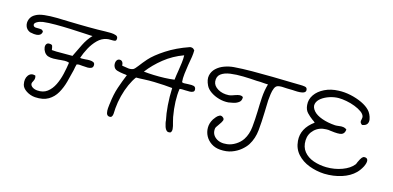

<svg xmlns="http://www.w3.org/2000/svg" viewBox="-66 -1028 2987 1459"><g transform="rotate(15 1427.5 -298.5)"><path d="M244 28Q206 25 174.5 4.5Q143 -16 137 -43Q128 -87 148 -114.5Q168 -142 203 -132L205 -129Q212 -108 200 -87Q191 -73 192 -62Q194 -48 209 -38Q224 -28 246 -26Q294 -22 326 -46.5Q358 -71 378 -112Q398 -153 409 -201Q420 -249 426 -292Q410 -298 391 -297.5Q372 -297 353 -295Q350 -294 348 -294Q326 -292 303 -291.5Q280 -291 258 -298Q240 -306 229.5 -322.5Q219 -339 217 -356Q215 -373 223 -384Q231 -395 249 -393Q266 -392 269 -382.5Q272 -373 273 -366Q273 -356 276 -351Q293 -349 312 -349Q331 -349 351 -349Q356 -349 361 -349Q366 -349 371 -349H438Q461 -397 486 -447.5Q511 -498 546 -534Q540 -534 526.5 -534.5Q513 -535 499.5 -536Q486 -537 481 -537Q431 -540 371 -542.5Q311 -545 253.5 -545Q196 -545 155 -540Q128 -536 109.5 -525Q91 -514 92 -502Q94 -482 123 -484Q126 -484 131 -484Q149 -484 158 -482Q167 -480 173 -469V-466Q169 -444 150.5 -437.5Q132 -431 111.5 -433.5Q91 -436 80 -439Q52 -451 43 -477Q34 -503 44.5 -530.5Q55 -558 83 -573Q108 -588 152 -593Q196 -598 249.5 -597Q303 -596 355 -594H360Q387 -593 423 -592.5Q459 -592 497.5 -591.5Q536 -591 571 -591.5Q606 -592 630 -593Q631 -593 633 -593Q654 -594 676 -593Q698 -592 714 -586.5Q730 -581 731 -566Q732 -546 720 -543.5Q708 -541 694 -542Q691 -542 690 -542H683Q676 -542 669.5 -542Q663 -542 656 -540Q617 -533 586 -502Q555 -471 533 -430Q511 -389 498 -350Q504 -346 541 -349Q557 -351 574.5 -350.5Q592 -350 603.5 -344Q615 -338 614 -321Q613 -305 601 -299Q589 -293 572 -293Q555 -293 539 -295Q538 -295 535 -295Q519 -297 506.5 -297.5Q494 -298 485 -294Q482 -283 479.5 -271.5Q477 -260 475 -247Q464 -200 450.5 -150Q437 -100 413 -58Q389 -16 348.5 8Q308 32 244 28Z M823 24Q808 20 804 3Q800 -14 801.5 -34.5Q803 -55 805 -68Q806 -72 806 -73Q814 -146 833.5 -203.5Q853 -261 875 -314Q868 -316 861 -316.5Q854 -317 846 -318Q821 -321 796.5 -328Q772 -335 765 -362Q761 -384 769 -399Q777 -414 793 -414Q807 -414 814.5 -403Q822 -392 822 -375Q826 -374 834 -373Q853 -369 873 -367Q893 -365 910 -372Q921 -377 943 -406.5Q965 -436 993 -468Q1031 -511 1107 -560.5Q1183 -610 1282 -644Q1290 -647 1301 -644Q1312 -641 1321 -629Q1321 -604 1317 -577.5Q1313 -551 1308 -525Q1307 -521 1306.5 -516Q1306 -511 1305 -507Q1300 -475 1295.5 -438Q1291 -401 1294 -372Q1299 -368 1309.5 -367.5Q1320 -367 1342 -369Q1374 -371 1387 -367Q1400 -363 1403 -348Q1406 -331 1396 -324.5Q1386 -318 1369.5 -317.5Q1353 -317 1337 -318H1336H1334Q1321 -319 1309 -319Q1297 -319 1289 -317Q1282 -271 1284 -215.5Q1286 -160 1297 -98Q1299 -90 1301 -81Q1303 -72 1305 -64Q1316 -27 1317 -8.5Q1318 10 1309 19L1308 20Q1288 26 1277.5 16.5Q1267 7 1261.5 -9.5Q1256 -26 1253 -41Q1253 -42 1253 -43Q1252 -47 1251.5 -51Q1251 -55 1251 -59Q1240 -108 1235 -174Q1230 -240 1233 -309Q1207 -312 1169 -314.5Q1131 -317 1089.5 -318Q1048 -319 1009 -317Q993 -316 977 -315.5Q961 -315 947 -315Q925 -286 905.5 -242.5Q886 -199 873 -148.5Q860 -98 856 -49Q855 -43 855 -29Q855 -17 853.5 -3Q852 11 845.5 19Q839 27 823 24ZM993 -374Q1028 -370 1071 -368.5Q1114 -367 1157 -368.5Q1200 -370 1234 -375Q1236 -392 1238.5 -410.5Q1241 -429 1245 -451Q1250 -483 1254 -514Q1258 -545 1257 -573Q1174 -543 1107 -489.5Q1040 -436 993 -374Z M1705 49Q1665 46 1635 26Q1605 6 1589 -24Q1573 -54 1573 -89Q1573 -124 1593 -157Q1594 -158 1595 -160Q1600 -168 1611 -181Q1622 -194 1636 -200Q1650 -206 1665 -192Q1675 -183 1670.5 -170Q1666 -157 1647 -131Q1628 -106 1627 -97Q1621 -52 1655.5 -25Q1690 2 1746 -5Q1780 -9 1812.5 -29.5Q1845 -50 1864 -79Q1892 -122 1898 -181.5Q1904 -241 1906 -308Q1907 -361 1910.5 -416.5Q1914 -472 1929 -524Q1919 -524 1909.5 -524.5Q1900 -525 1889 -526Q1879 -527 1869 -527.5Q1859 -528 1848 -528Q1846 -528 1842 -528Q1789 -532 1733.5 -533.5Q1678 -535 1631.5 -528.5Q1585 -522 1558.5 -501.5Q1532 -481 1536 -441Q1540 -408 1576.5 -386.5Q1613 -365 1662 -368Q1674 -369 1685 -372.5Q1696 -376 1706 -380Q1731 -389 1745 -389.5Q1759 -390 1769 -382L1770 -379Q1771 -353 1753 -339.5Q1735 -326 1712 -321Q1689 -316 1674 -314Q1637 -311 1599.5 -321.5Q1562 -332 1533 -352Q1504 -372 1492 -397Q1471 -440 1478 -473.5Q1485 -507 1510.5 -531Q1536 -555 1572 -568Q1608 -581 1645 -584Q1709 -589 1787.5 -589.5Q1866 -590 1948.5 -588.5Q2031 -587 2108 -585Q2121 -585 2134 -584.5Q2147 -584 2160 -584Q2162 -584 2167 -584Q2185 -584 2203.5 -581Q2222 -578 2223 -559Q2227 -524 2137 -530Q2134 -531 2122 -531Q2110 -531 2096.5 -531.5Q2083 -532 2075 -532Q2054 -534 2036 -534Q2018 -534 2007 -531Q1989 -527 1980 -506Q1971 -485 1967.5 -458Q1964 -431 1962 -407Q1961 -391 1961 -375Q1961 -359 1960 -343Q1960 -335 1959.5 -327Q1959 -319 1959 -311Q1957 -237 1950.5 -170Q1944 -103 1911 -50Q1895 -25 1865.5 -0.5Q1836 24 1796 38.5Q1756 53 1705 49Z M2516 21Q2454 18 2397 -3.5Q2340 -25 2302.5 -66.5Q2265 -108 2260 -169Q2252 -266 2347 -335Q2346 -336 2345 -337Q2344 -338 2343 -339Q2339 -342 2335 -345.5Q2331 -349 2324 -353Q2301 -370 2280.5 -391.5Q2260 -413 2257 -450Q2253 -494 2278.5 -531Q2304 -568 2352 -591.5Q2400 -615 2461 -617Q2508 -619 2556.5 -608.5Q2605 -598 2646.5 -578.5Q2688 -559 2712 -533Q2722 -523 2731 -505Q2740 -487 2743.5 -467Q2747 -447 2738 -432Q2729 -417 2703 -412H2698Q2686 -421 2683.5 -429.5Q2681 -438 2685 -451Q2688 -466 2687 -472Q2683 -492 2660 -508.5Q2637 -525 2604.5 -537.5Q2572 -550 2537.5 -556.5Q2503 -563 2476 -563Q2442 -563 2406 -551.5Q2370 -540 2343.5 -520Q2317 -500 2310.5 -473.5Q2304 -447 2329 -418Q2351 -393 2397 -376.5Q2443 -360 2502 -356Q2509 -356 2516 -356.5Q2523 -357 2530 -358Q2572 -365 2592 -348L2593 -344Q2589 -313 2566 -305.5Q2543 -298 2485 -306Q2484 -306 2483 -306Q2472 -308 2462.5 -309Q2453 -310 2445 -309Q2390 -308 2353.5 -273.5Q2317 -239 2315 -189Q2313 -135 2341.5 -100Q2370 -65 2417.5 -48.5Q2465 -32 2519 -31Q2584 -30 2642.5 -51.5Q2701 -73 2730 -110Q2731 -111 2733 -115Q2735 -119 2739 -130Q2752 -158 2761 -169Q2770 -180 2780 -180Q2803 -181 2807 -162.5Q2811 -144 2795 -111Q2778 -79 2756 -57Q2717 -18 2653.5 2.5Q2590 23 2516 21Z"/></g></svg>

Font: Yuji Hentaigana Akebono
Style: Regular
Weight: 400
Designer: Kataoka Yuji
Foundry: Kinuta Font Factory
Version: Version 3.002